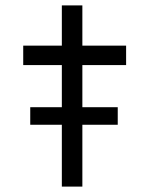

<svg xmlns="http://www.w3.org/2000/svg" viewBox="-20 -691 557 711"><path d="M92 -229V-294H416V-229ZM209 0V-671H285V0ZM66 -450V-522H447V-450Z"/></svg>

Font: Lexend Exa Light
Style: Regular
Weight: 300
Designer: Bonnie Shaver-Troup, Thomas Jockin
Foundry: Lexend
Version: Version 1.007